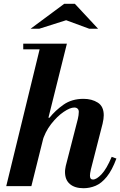

<svg xmlns="http://www.w3.org/2000/svg" viewBox="-20 -985 636 1016"><path d="M13 0 197 -754H334L146 0ZM422 11Q376 11 350 -11Q324 -33 324 -75Q324 -85 325.5 -92.5Q327 -100 328 -107L392 -356Q394 -363 395.5 -374.5Q397 -386 397 -393Q397 -404 390.5 -410Q384 -416 373 -416Q351 -416 317 -393Q283 -370 250.5 -328.5Q218 -287 202 -231L235 -362H242Q272 -400 316 -431Q360 -462 422 -462Q466 -462 497.5 -442Q529 -422 529 -375Q529 -357 523 -331L461 -89Q458 -76 457 -68Q456 -60 456 -55Q456 -35 472 -35Q491 -35 517.5 -63Q544 -91 571 -155L596 -146Q573 -84 545 -49.5Q517 -15 486 -2Q455 11 422 11ZM103 -724V-754H322V-724ZM142 -833 320 -965H376L499 -833H452L330 -878L188 -833Z"/></svg>

Font: Libre Bodoni
Style: Italic
Weight: 400
Italic angle: -13°
Designer: Pablo Impallari, Rodrigo Fuenzalida
Foundry: Impallari Type
Version: Version 2.005;gftools[0.9.23]